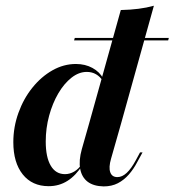

<svg xmlns="http://www.w3.org/2000/svg" viewBox="-20 -651 621 683"><path d="M153.2 11.3Q94.4 11.3 60.9 -30.6Q27.4 -72.6 27.4 -145.2Q27.4 -199.2 45.6 -249.6Q63.7 -300 95.2 -339.1Q126.6 -378.2 166.5 -400.8Q206.5 -423.4 250 -423.4Q283.1 -423.4 308.9 -409.3Q334.7 -395.2 347.6 -371L345.2 -363.7Q336.3 -378.2 321.8 -386.7Q307.3 -395.2 288.7 -395.2Q260.5 -395.2 234.3 -374.6Q208.1 -354 187.5 -319Q166.9 -283.9 154.8 -239.5Q142.7 -195.2 142.7 -147.6Q142.7 -91.9 160.5 -61.7Q178.2 -31.5 211.3 -31.5Q228.2 -31.5 244 -40.7Q259.7 -50 271 -66.9L273.4 -63.7Q250 -26.6 220.2 -7.7Q190.3 11.3 153.2 11.3ZM296 -208.1 409.7 -615.3Q444.4 -616.1 473 -619.8Q501.6 -623.4 527.4 -630.6L409.7 -208.1ZM375 -86.3Q366.1 -55.6 372.2 -38.3Q378.2 -21 397.6 -21Q414.5 -21 430.6 -35.9Q446.8 -50.8 462.9 -80.6L478.2 -108.9H487.1L468.5 -75Q455.6 -50 438.3 -30.2Q421 -10.5 399.2 0.8Q377.4 12.1 348.4 12.1Q312.9 11.3 291.9 -4.4Q271 -20.2 265.3 -50Q259.7 -79.8 271 -120.2L296 -208.1H409.7ZM243.5 -507.3 246 -516.1H580.6L578.2 -507.3Z"/></svg>

Font: Playfair 144pt
Style: Bold Italic
Weight: 700
Italic angle: -15.6°
Designer: Claus Eggers Sørensen
Foundry: Claus Eggers Sørensen
Version: Version 2.203